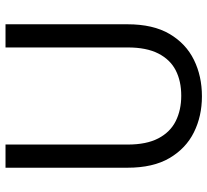

<svg xmlns="http://www.w3.org/2000/svg" viewBox="-48 -692 752 696"><g transform="rotate(-90 328.0 -344.0)"><path d="M327 12Q255 12 196.5 -17Q138 -46 103 -105.5Q68 -165 68 -258V-700H152V-257Q152 -189 174.5 -146Q197 -103 237 -83Q277 -63 329 -63Q382 -63 421 -83Q460 -103 482 -146Q504 -189 504 -257V-700H588V-258Q588 -165 553 -105.5Q518 -46 459 -17Q400 12 327 12Z"/></g></svg>

Font: DM Sans 17pt
Style: Regular
Weight: 400
Version: Version 4.004;gftools[0.9.30]